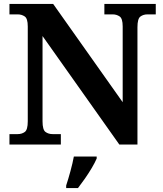

<svg xmlns="http://www.w3.org/2000/svg" viewBox="-20 -734 828 975"><path d="M28 0V-53H70Q91 -53 106 -64Q121 -75 121 -118V-600Q121 -640 105.5 -650.5Q90 -661 70 -661H28V-714H250L603 -215V-600Q603 -640 587.5 -650.5Q572 -661 552 -661H510V-714H771V-661H729Q708 -661 693 -650Q678 -639 678 -596V0H586L196 -551V-118Q196 -75 211 -64Q226 -53 247 -53H289V0ZM316 208Q326 178 337.5 136Q349 94 355 61H471V71Q462 92 446 119Q430 146 411.5 172.5Q393 199 376 221H316Z"/></svg>

Font: Noto Naskh Arabic
Style: Bold
Weight: 700
Designer: Monotype Design Team, David Williams, Mohamad Dakak and Nizar Qandah
Foundry: Monotype Imaging Inc.
Version: Version 2.016